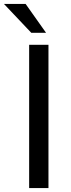

<svg xmlns="http://www.w3.org/2000/svg" viewBox="-54 -949 358 969"><path d="M190.6 -723V0H93.1V-723ZM-33.9 -929 103.9 -783.5H178.4L75.4 -929Z"/></svg>

Font: Public Sans VF
Style: Regular
Weight: 400
Designer: Pablo Impallari, Rodrigo Fuenzalida (Modified by Dan O. Williams and USWDS)
Version: Version 1.003